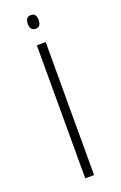

<svg xmlns="http://www.w3.org/2000/svg" viewBox="-141 -753 499 795"><g transform="rotate(-20 108.5 -356.0)"><path d="M89 0V-586H128V0ZM108 -652Q95 -652 89.5 -660.5Q84 -669 84 -682Q84 -695 89.5 -703.5Q95 -712 108 -712Q122 -712 127 -703.5Q132 -695 132 -682Q132 -669 127 -660.5Q122 -652 108 -652Z"/></g></svg>

Font: Noto Sans Hebrew ExtraLight
Style: Regular
Weight: 250
Designer: Monotype Design Team
Foundry: Monotype Imaging Inc.
Version: Version 2.003